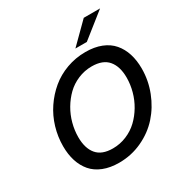

<svg xmlns="http://www.w3.org/2000/svg" viewBox="-203 -1045 1151 1208"><g transform="rotate(-30 373.0 -441.5)"><path d="M434.1 -750.5 576.2 -891.6H694.8L517.1 -750.5ZM314.5 9.8Q250 9.8 200.7 -9.8Q151.4 -29.3 120.8 -64.9Q90.3 -100.6 75 -148.7Q59.6 -196.8 59.6 -256.3Q59.6 -325.2 79.3 -391.4Q99.1 -457.5 136.5 -512.9Q173.8 -568.4 224.4 -610.6Q274.9 -652.8 340.1 -676.5Q405.3 -700.2 477.1 -700.2Q542 -700.2 591.3 -680.7Q640.6 -661.1 671.4 -625.2Q702.1 -589.4 717.5 -541Q732.9 -492.7 732.9 -433.1Q732.9 -346.7 701.4 -266.1Q669.9 -185.5 615.5 -124.5Q561 -63.5 482.4 -26.9Q403.8 9.8 314.5 9.8ZM325.2 -87.9Q377.4 -87.9 424.8 -107.7Q472.2 -127.4 507.6 -161.1Q543 -194.8 569.1 -238.8Q595.2 -282.7 608.6 -332.3Q622.1 -381.8 622.1 -431.6Q622.1 -512.2 584.2 -557.1Q546.4 -602.1 465.8 -602.1Q413.6 -602.1 366.2 -582Q318.8 -562 283.9 -528.1Q249 -494.1 223.1 -450.2Q197.3 -406.2 184.1 -356.7Q170.9 -307.1 170.9 -257.8Q170.9 -177.2 208.3 -132.6Q245.6 -87.9 325.2 -87.9Z"/></g></svg>

Font: HK Grotesk SemiBold Italic
Style: Regular
Weight: 600
Italic angle: -13°
Designer: Alfredo Marco Pradil and Stefan Peev
Foundry: Hanken Design Co.
Version: Version 1.000;PS 001.000;hotconv 1.0.88;makeotf.lib2.5.64775